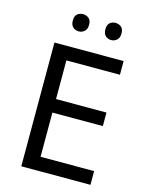

<svg xmlns="http://www.w3.org/2000/svg" viewBox="-133 -989 821 1070"><g transform="rotate(15 278.0 -454.0)"><path d="M97 -714H496V-635H187V-412H478V-334H187V-79H496V0H97ZM164 -859Q164 -885 177.5 -896.5Q191 -908 211 -908Q230 -908 244 -896.5Q258 -885 258 -859Q258 -834 244 -821.5Q230 -809 211 -809Q191 -809 177.5 -821.5Q164 -834 164 -859ZM352 -859Q352 -885 365.5 -896.5Q379 -908 398 -908Q417 -908 431 -896.5Q445 -885 445 -859Q445 -834 431 -821.5Q417 -809 398 -809Q379 -809 365.5 -821.5Q352 -834 352 -859Z"/></g></svg>

Font: BC Sans
Style: Regular
Weight: 400
Designer: Monotype Design Team
Province of B.C.
Foundry: Monotype Imaging Inc.
Version: Version 2.000;GOOG;noto-source:20170915:90ef993387c0